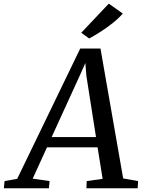

<svg xmlns="http://www.w3.org/2000/svg" viewBox="-86 -1008 764 1028"><path d="M-65.5 0 -61.5 -38.5 6 -50.5 343.5 -748H452L573.5 -52.5L653.5 -38.5L651 0H376.5L378.5 -38.5L463.5 -50.5L436.5 -219H165.5L89 -51.5L179.5 -38.5L176 0ZM190.5 -274H428L376.5 -602L371 -670.5L343 -607.5ZM391.5 -802 349 -832.5 496.5 -988.5 571.5 -935.5Q549.5 -910 516.8 -884Q484 -858 450.5 -836.8Q417 -815.5 391.5 -802Z"/></svg>

Font: Merriweather 24pt
Style: Italic
Weight: 400
Italic angle: -7.8°
Designer: Eben Sorkin
Foundry: Eben Sorkin
Version: Version 2.101